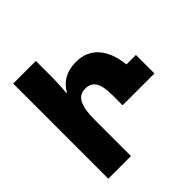

<svg xmlns="http://www.w3.org/2000/svg" viewBox="-186 -866 1019 1019"><g transform="rotate(-45 323.5 -357.0)"><path d="M59 0H229V-272C229 -385 257 -425 311 -425C365 -425 388 -386 388 -300V-222H627V-361H556C543 -482 484 -560 376 -560C302 -560 256 -529 227 -479H223C227 -515 229 -560 229 -593V-714H59Z"/></g></svg>

Font: Noto Sans Georgian ExtraCondensed Black
Style: Regular
Weight: 900
Width: 2
Designer: Monotype Design Team, Akaki Razmadze
Foundry: Google LLC
Version: Version 2.005